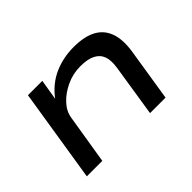

<svg xmlns="http://www.w3.org/2000/svg" viewBox="-93 -735 964 964"><g transform="rotate(-45 388.5 -253.0)"><path d="M71 0 150 -497H252L234 -388Q280 -449 344 -477.5Q408 -506 483 -506Q558 -506 604 -481.5Q650 -457 668 -407.5Q686 -358 675 -284L630 0H520L563 -275Q571 -325 560 -354.5Q549 -384 519 -399Q489 -414 439 -414Q386 -414 339 -392Q292 -370 261 -336.5Q230 -303 224 -264L181 0Z"/></g></svg>

Font: Nunito Sans 7pt Expanded Medium
Style: Italic
Weight: 500
Width: 7
Italic angle: -9°
Designer: Vernon Adams
Foundry: Vernon Adams
Version: Version 3.101;gftools[0.9.27]